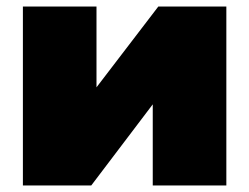

<svg xmlns="http://www.w3.org/2000/svg" viewBox="-20 -567 762 587"><path d="M50 0H259L447 -248V0H672V-547H464L275 -300V-547H50Z"/></svg>

Font: Chess Sans Black
Style: Regular
Weight: 900
Designer: Wolf Bōese
Foundry: Wolf Bōese
Version: Version 7.223;Glyphs 3.3 (3306)